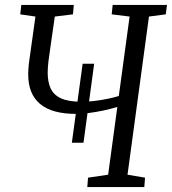

<svg xmlns="http://www.w3.org/2000/svg" viewBox="-20 -763 701 783"><path d="M273 -181 317 -503H364L320.5 -181ZM336 0 339 -38.5 421 -50.5 458.5 -327Q433 -319 402.5 -312.5Q372 -306 342.5 -302.2Q313 -298.5 290 -298.5Q241.5 -298.5 204.8 -308.5Q168 -318.5 143.5 -339Q119 -359.5 107 -389.8Q95 -420 95 -460.5Q95 -471.5 95.8 -482.8Q96.5 -494 98 -506L124.5 -695.5L62.5 -704.5L67 -743H281L277.5 -704.5L203.5 -695.5L184.5 -563Q180.5 -536 177.5 -512Q174.5 -488 174.5 -466.5Q174.5 -429 186.5 -402.5Q198.5 -376 228.8 -362Q259 -348 314 -348Q338.5 -348 366.8 -351.5Q395 -355 421 -360.5Q447 -366 464.5 -371.5L508.5 -695.5L435.5 -704.5L439.5 -743H661L656 -704.5L587.5 -695.5L500 -50.5L571.5 -38.5L568.5 0Z"/></svg>

Font: Merriweather 28pt Light
Style: Italic
Weight: 300
Italic angle: -7.8°
Version: Version 2.101